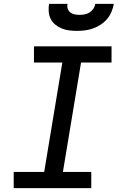

<svg xmlns="http://www.w3.org/2000/svg" viewBox="-20 -975 640 995"><path d="M51 0V-84H209L303 -651H156V-735H558V-651H400L306 -84H453V0ZM379 -815Q358 -815 338 -817.5Q318 -820 300 -827.5Q282 -835 267 -847Q252 -859 243 -876.5Q234 -894 232.5 -914.5Q231 -935 234 -955H330Q327 -942 331 -930Q335 -918 344.5 -910.5Q354 -903 367 -900.5Q380 -898 392 -898Q406 -898 419 -900.5Q432 -903 444 -910.5Q456 -918 464 -930Q472 -942 474 -955H570Q566 -934 557.5 -913.5Q549 -893 535 -876.5Q521 -860 502 -847.5Q483 -835 462 -827.5Q441 -820 420 -817.5Q399 -815 379 -815Z"/></svg>

Font: Iosevka Slab Medium Extended
Style: Italic
Weight: 500
Width: 7
Italic angle: -9°
Monospace: yes
Designer: Belleve Invis
Foundry: Belleve Invis
Version: Version 11.1.0; ttfautohint (v1.8.3)